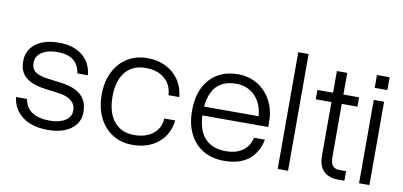

<svg xmlns="http://www.w3.org/2000/svg" viewBox="-68 -913 2379 1134"><g transform="rotate(10 1122.0 -345.5)"><path d="M283 -217 206 -227Q129 -237 89 -269.5Q49 -302 49 -365Q49 -432 100 -471Q151 -510 240 -510Q326 -510 379.5 -467.5Q433 -425 440 -350H377Q368 -403 334.5 -428.5Q301 -454 239 -454Q181 -454 146 -430.5Q111 -407 111 -368Q111 -330 136.5 -312.5Q162 -295 213 -289L291 -279Q373 -268 412.5 -232Q452 -196 452 -130Q452 -66 400 -28.5Q348 9 263 9Q166 9 109.5 -34.5Q53 -78 44 -150H110Q128 -47 264 -47Q321 -47 356 -69Q391 -91 391 -129Q391 -204 283 -217Z M540 -252Q540 -330 569 -388Q598 -446 649.5 -478.5Q701 -511 770 -511Q832 -511 881 -486.5Q930 -462 959.5 -418Q989 -374 994 -317H929Q926 -379 883 -415.5Q840 -452 770 -452Q691 -452 648 -399.5Q605 -347 605 -252Q605 -156 648.5 -103Q692 -50 770 -50Q839 -50 882 -84Q925 -118 929 -177H994Q985 -92 924 -41.5Q863 9 770 9Q701 9 649.5 -23.5Q598 -56 569 -115Q540 -174 540 -252Z M1082 -252Q1082 -371 1144 -440.5Q1206 -510 1313 -510Q1379 -510 1431 -478.5Q1483 -447 1512.5 -391Q1542 -335 1542 -264V-234H1147Q1151 -143 1195 -96.5Q1239 -50 1319 -50Q1383 -50 1421.5 -79Q1460 -108 1470 -157H1536Q1519 -77 1465 -34.5Q1411 8 1319 8Q1246 8 1193 -23.5Q1140 -55 1111 -113.5Q1082 -172 1082 -252ZM1313 -453Q1163 -453 1148 -287H1475Q1469 -363 1424.5 -408Q1380 -453 1313 -453Z M1640 -700H1702V0H1640Z M2040 -57V0H1996Q1968 0 1942 -11.5Q1916 -23 1900 -50Q1884 -77 1884 -123V-444H1790V-500H1884V-630H1946V-500H2040V-444H1946V-131Q1946 -86 1961 -71.5Q1976 -57 1999 -57Z M2121 -648H2197V-571H2121ZM2128 -500H2190V0H2128Z"/></g></svg>

Font: Overused Grotesk Book
Style: Regular
Weight: 350
Version: Version 0.003